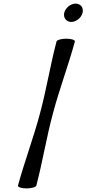

<svg xmlns="http://www.w3.org/2000/svg" viewBox="-20 -1031 480 1067"><path d="M439 -960C442 -973 440 -986 433 -996C425 -1005 414 -1011 400 -1011C387 -1011 372 -1005 361 -996C349 -986 340 -973 337 -960C334 -947 336 -934 344 -924C351 -915 363 -909 376 -909C389 -909 404 -915 415 -924C427 -934 436 -947 439 -960ZM294 -800C259 -667 238 -533 202 -400C167 -267 116 -133 80 0C78 9 99 16 127 16C155 16 180 9 182 0C217 -133 238 -267 274 -400C309 -533 360 -667 396 -800C398 -809 377 -816 349 -816C321 -816 296 -809 294 -800Z"/></svg>

Font: Nupuram Medium Oblique
Style: Regular
Weight: 500
Designer: Santhosh Thottingal (santhosh.thottingal@gmail.com)
Foundry: SMC
Version: Version 1.000